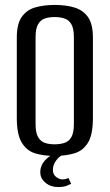

<svg xmlns="http://www.w3.org/2000/svg" viewBox="-20 -619 444 777"><path d="M201 12Q156 12 122 1.5Q88 -9 68 -42Q48 -75 48 -141V-467Q48 -522 68 -550.5Q88 -579 122.5 -589Q157 -599 202 -599Q247 -599 281.5 -588.5Q316 -578 336 -550Q356 -522 356 -467V-141Q356 -74 336 -41.5Q316 -9 281 1.5Q246 12 201 12ZM201 -35Q224 -35 241.5 -41Q259 -47 269 -64.5Q279 -82 279 -117V-469Q279 -503 269 -520.5Q259 -538 241.5 -544Q224 -550 201 -550Q178 -550 161 -544Q144 -538 134 -520.5Q124 -503 124 -469V-117Q124 -82 134 -64.5Q144 -47 161 -41Q178 -35 201 -35ZM215 138Q185 138 164 120.5Q143 103 143 78Q143 50 164 28Q185 6 212 -1L248 0Q221 11 207.5 30Q194 49 194 68Q194 87 207 97Q220 107 233 107Q241 107 247.5 105Q254 103 257 101L268 125Q262 128 249.5 133Q237 138 215 138Z"/></svg>

Font: Alumni Sans Medium
Style: Regular
Weight: 500
Designer: Robert E. Leuschke
Foundry: Robert E. Leuschke
Version: Version 1.018